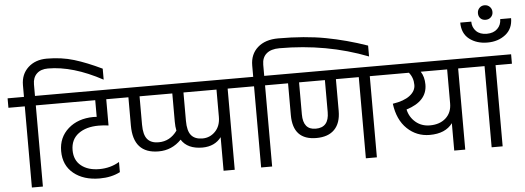

<svg xmlns="http://www.w3.org/2000/svg" viewBox="-81 -1179 3706 1355"><g transform="rotate(-5 1772.5 -501.5)"><path d="M278 -897Q382 -897 470.5 -870Q559 -843 665 -792V-714Q456 -827 280 -827Q229 -827 200.5 -799.5Q172 -772 172 -724V-642H287V-575H172V0H94V-575H-22V-642H94V-725Q94 -802 145 -849.5Q196 -897 278 -897Z M580 -88Q659 -88 722 -126V-54Q660 -22 577 -22Q463 -22 392.5 -79.5Q322 -137 322 -238Q322 -335 391 -396Q460 -457 569 -458Q585 -458 593 -457V-575H243V-642H782V-575H671V-389Q639 -394 601 -394Q512 -394 457.5 -353.5Q403 -313 403 -237Q403 -166 451.5 -127Q500 -88 580 -88Z M1452 -382V-575H1218V-374Q1218 -303 1244 -271.5Q1270 -240 1324 -240Q1377 -240 1414.5 -278.5Q1452 -317 1452 -382ZM907 -575V-374Q907 -303 933 -271.5Q959 -240 1013 -240Q1094 -240 1145 -311Q1139 -339 1139 -375V-575ZM1646 -642V-575H1531V0H1452V-238Q1406 -177 1319 -176Q1212 -176 1169 -245Q1102 -176 1008 -176Q828 -176 828 -375V-575H738V-642Z M1917 -897Q2106 -897 2252.5 -869.5Q2399 -842 2545 -791V-714Q2255 -827 1920 -827Q1860 -827 1828 -799.5Q1796 -772 1796 -721V-642H1911V-575H1796V0H1718V-575H1602V-642H1718V-722Q1718 -802 1771.5 -849.5Q1825 -897 1917 -897Z M2220 -348V-575H2037V-348Q2037 -239 2126 -239Q2220 -239 2220 -348ZM2654 -642V-575H2538V0H2460V-575H2298V-350Q2298 -264 2253.5 -218.5Q2209 -173 2125 -173Q1959 -173 1959 -350V-575H1867V-642Z M2924 -125Q2831 -125 2764.5 -188.5Q2698 -252 2683 -367Q2763 -379 2804.5 -411Q2846 -443 2846 -486Q2846 -538 2815 -575H2610V-642H3279V-575H3164V0H3086V-194Q3035 -125 2924 -125ZM2931 -192Q3001 -192 3043.5 -230.5Q3086 -269 3086 -334V-575H2899Q2924 -537 2924 -482Q2924 -364 2776 -318Q2788 -263 2830 -227.5Q2872 -192 2931 -192Z M3235 -575V-642H3545V-575H3429V0H3351V-575Z M3387 -739Q3310 -739 3258.5 -779Q3207 -819 3207 -896H3285Q3285 -855 3312 -828Q3339 -801 3387 -801Q3435 -801 3462.5 -828Q3490 -855 3490 -896H3567Q3567 -821 3514.5 -780Q3462 -739 3387 -739ZM3337 -951Q3337 -973 3351.5 -988Q3366 -1003 3388 -1003Q3410 -1003 3425 -988Q3440 -973 3440 -951Q3440 -929 3425 -914.5Q3410 -900 3388 -900Q3365 -900 3351 -914Q3337 -928 3337 -951Z"/></g></svg>

Font: Hind Regular
Style: Regular
Weight: 400
Designer: Manushi Parikh, Satya Rajpurohit
Foundry: Indian Type Foundry
Version: Version 1.201;PS 1.0;hotconv 1.0.78;makeotf.lib2.5.61930; tt